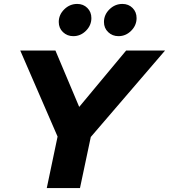

<svg xmlns="http://www.w3.org/2000/svg" viewBox="-20 -957 860 977"><path d="M218 0 273 -262 83 -700H262L383 -413L622 -700H820L442 -260L387 0ZM353 -773Q322 -773 300.5 -793.5Q279 -814 279 -845Q279 -882 307 -909.5Q335 -937 373 -937Q404 -937 424.5 -916.5Q445 -896 445 -865Q445 -828 417.5 -800.5Q390 -773 353 -773ZM583 -773Q552 -773 530.5 -793.5Q509 -814 509 -845Q509 -882 537 -909.5Q565 -937 603 -937Q634 -937 654.5 -916.5Q675 -896 675 -865Q675 -828 647.5 -800.5Q620 -773 583 -773Z"/></svg>

Font: Red Hat Display Black
Style: Italic
Weight: 900
Italic angle: -12°
Designer: Pentagram / MCKL
Foundry: Pentagram / MCKL
Version: Version 1.003; Red Hat Display Black Italic